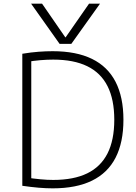

<svg xmlns="http://www.w3.org/2000/svg" viewBox="-20 -1020 746 1050"><path d="M150 -1000H210L337 -816H339L467 -1000H527L370 -780H306ZM268 10Q232 10 191 6.5Q150 3 102 -4V-726Q150 -734 191 -737Q232 -740 268 -740Q397 -740 483 -698Q569 -656 612 -572.5Q655 -489 655 -365Q655 -241 612 -157.5Q569 -74 483 -32Q397 10 268 10ZM271 -36Q383 -36 457 -72Q531 -108 568 -181Q605 -254 605 -365Q605 -476 568 -549Q531 -622 457 -658Q383 -694 271 -694Q238 -694 201.5 -691Q165 -688 123 -681L151 -707V-23L123 -49Q165 -43 201.5 -39.5Q238 -36 271 -36Z"/></svg>

Font: M PLUS 2 Light
Style: Regular
Weight: 300
Designer: Coji Morishita
Foundry: UNDERFOREST DESIGN
Version: Version 1.001